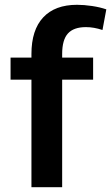

<svg xmlns="http://www.w3.org/2000/svg" viewBox="-20 -780 463 800"><path d="M111 -555Q111 -655 160 -707.5Q209 -760 301 -760Q330 -760 363.5 -755Q397 -750 423 -741L407 -655Q389 -661 372 -664Q355 -667 338 -667Q287 -667 263 -640.5Q239 -614 239 -555V-540H368V-448H239V0H111V-448H24V-540H111Z"/></svg>

Font: Pathway Extreme 8pt Thin 12pt SemiBold
Style: Regular
Weight: 600
Version: Version 1.001;gftools[0.9.26]